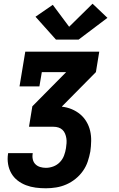

<svg xmlns="http://www.w3.org/2000/svg" viewBox="-20 -808 640 1033"><path d="M227 205Q199 205 172 201.5Q145 198 120 188.5Q95 179 74.5 163Q54 147 41 124.5Q28 102 23.5 75Q19 48 23 21Q23 19 23.5 18Q24 17 24 16H156Q156 16 156 16.5Q156 17 156 18Q153 34 156.5 49.5Q160 65 170.5 75.5Q181 86 196 90.5Q211 95 227 95Q247 95 267 87.5Q287 80 302 64.5Q317 49 324.5 29Q332 9 335 -11Q337 -24 338 -37.5Q339 -51 337 -64Q335 -77 330 -89Q325 -101 316 -109.5Q307 -118 294.5 -122Q282 -126 268 -126H136L154 -236L336 -420H205L192 -343H85L116 -530H514L496 -420L314 -236L313 -234Q341 -231 366 -220.5Q391 -210 411 -193.5Q431 -177 445 -153.5Q459 -130 465 -104Q471 -78 470.5 -49.5Q470 -21 466 7Q461 34 452 61Q443 88 426 112Q409 136 386 154.5Q363 173 336.5 184.5Q310 196 282 200.5Q254 205 227 205ZM281 -595 171 -718 264 -782 352 -664 478 -788 558 -712 403 -595Z"/></svg>

Font: Iosevka Curly Slab XBdExObl
Style: Regular
Weight: 800
Width: 7
Italic angle: -9°
Monospace: yes
Designer: Belleve Invis
Foundry: Belleve Invis
Version: Version 11.1.0; ttfautohint (v1.8.3)